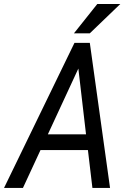

<svg xmlns="http://www.w3.org/2000/svg" viewBox="-52 -921 636 941"><path d="M182.6 -262.7H369.6L332 -585ZM378.9 -185.5H146.5L60.5 0H-32.2L313 -710.9H388.2L487.3 0H400.9ZM424.8 -901.4H537.6L388.2 -757.8H310.5Z"/></svg>

Font: MAUL Condensed Italic
Style: Condenced Regular Italic
Weight: 400
Italic angle: -12°
Designer: MAUL
Version: Version 1.0; 2020; ttfautohint (v1.8.3)